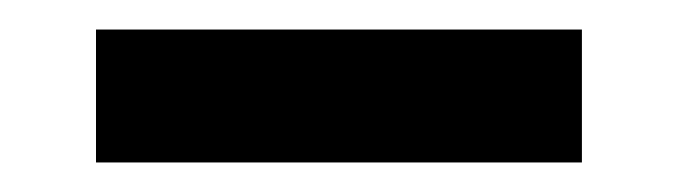

<svg xmlns="http://www.w3.org/2000/svg" viewBox="-20 -350 460 130"><path d="M45 -330H374V-240H45Z"/></svg>

Font: Murecho Medium
Style: Regular
Weight: 500
Designer: Neil Summerour
Foundry: Positype
Version: Version 1.010; ttfautohint (v1.8.3)